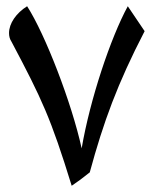

<svg xmlns="http://www.w3.org/2000/svg" viewBox="-20 -731 492 616"><path d="M210 -135C228 -147 247 -161 268 -178C312 -340 357 -463 444 -631L390 -711C335 -610 269 -413 242 -255C210 -401 125 -621 67 -711C32 -689 9 -656 9 -625C9 -615 11 -606 17 -597C115 -412 143 -352 210 -135Z"/></svg>

Font: Noto Naskh Arabic UI Medium
Style: Regular
Weight: 500
Designer: Monotype Design Team, David Williams, Mohamad Dakak and Nizar Qandah
Foundry: Monotype Imaging Inc.
Version: Version 2.014